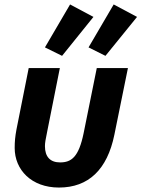

<svg xmlns="http://www.w3.org/2000/svg" viewBox="-20 -831 636 863"><path d="M400 -755 295 -811 182 -618 259 -580ZM596 -755 491 -811 378 -618 454 -580ZM249 -525H109L54 -249C48 -217 46 -194 46 -166C46 -68 121 12 245 12C378 12 462 -69 494 -225L555 -525H415L356 -233C334 -125 301 -101 250 -101C206 -101 182 -126 182 -174C182 -190 185 -204 192 -239Z"/></svg>

Font: Braiins Sans
Style: Bold Italic
Weight: 700
Italic angle: -11.31°
Designer: Mike Abbink, Paul van der Laan, Pieter van Rosmalen, Jiri Chlebus, Lubos Buracinsky
Foundry: Bold Monday, Sudetype
Version: Version 1.000;hotconv 1.0.109;makeotfexe 2.5.65596